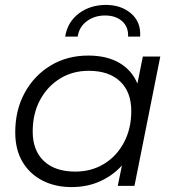

<svg xmlns="http://www.w3.org/2000/svg" viewBox="-20 -756 718 781"><path d="M271 5Q204 5 152 -22Q100 -49 71 -98.5Q42 -148 42 -218Q42 -308 80.5 -378.5Q119 -449 186 -489.5Q253 -530 339 -530Q414 -530 465 -500.5Q516 -471 539 -416L561 -526H632L527 0H459L476 -83Q439 -42 387 -18.5Q335 5 271 5ZM286 -58Q352 -58 403.5 -89.5Q455 -121 484.5 -177Q514 -233 514 -304Q514 -382 468.5 -425Q423 -468 341 -468Q275 -468 223.5 -436Q172 -404 142.5 -348.5Q113 -293 113 -221Q113 -144 158.5 -101Q204 -58 286 -58ZM245 -607Q255 -667 301 -701.5Q347 -736 411 -736Q473 -736 513.5 -701Q554 -666 550 -607H501Q503 -646 477 -669.5Q451 -693 407 -693Q365 -693 333.5 -670Q302 -647 296 -607Z"/></svg>

Font: Montserrat
Style: Italic
Weight: 400
Italic angle: -11.3°
Designer: Julieta Ulanovsky
Foundry: Julieta Ulanovsky
Version: Version 9.000; ttfautohint (v1.8.4.7-5d5b)